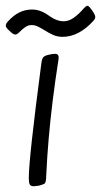

<svg xmlns="http://www.w3.org/2000/svg" viewBox="-66 -640 351 667"><path d="M94 -19Q98 -102 103 -157Q114 -285 137 -432Q139 -443 136 -448Q133 -453 125 -453Q115 -453 100 -449Q88 -446 83.5 -440Q79 -434 77 -415Q34 -89 34 -21Q34 -5 37.5 1Q41 7 52 7Q55 7 69 5Q84 1 88.5 -2Q93 -5 94 -19ZM1 -528Q-7 -520 -13 -520Q-20 -520 -31 -531Q-38 -537 -42 -542Q-46 -547 -46 -551Q-46 -557 -39 -565Q-19 -587 1.5 -597Q22 -607 46 -607Q71 -607 96 -591Q99 -589 110 -581.5Q121 -574 132.5 -570Q144 -566 155 -566Q173 -566 190.5 -578.5Q208 -591 226 -612Q234 -620 237 -620Q241 -620 245 -615.5Q249 -611 254 -604Q265 -588 265 -581Q265 -574 257 -566Q207 -512 151 -512Q134 -512 119 -518.5Q104 -525 87 -536Q72 -545 63 -549Q54 -553 45 -553Q33 -553 23.5 -547Q14 -541 1 -528Z"/></svg>

Font: Farsan
Style: Regular
Weight: 400
Version: Version 1.001g;PS 1.001;hotconv 1.0.86;makeotf.lib2.5.63406 